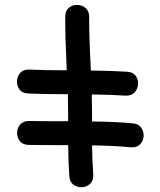

<svg xmlns="http://www.w3.org/2000/svg" viewBox="-20 -784 668 803"><path d="M270 -46Q272 -22 288 -11Q304 0 323.5 -1Q343 -2 357 -15.5Q371 -29 370 -54Q366 -107 365 -176Q452 -175 526 -168Q551 -166 565 -179.5Q579 -193 580.5 -213Q582 -233 571 -249.5Q560 -266 536 -268Q463 -275 365 -276Q365 -336 364 -372V-389Q445 -388 505 -384Q530 -383 543 -397.5Q556 -412 557.5 -431.5Q559 -451 547.5 -467Q536 -483 511 -484Q449 -488 360 -489Q352 -646 353 -713Q353 -738 338 -750.5Q323 -763 303 -763.5Q283 -764 268 -751.5Q253 -739 253 -715Q252 -647 259 -490Q162 -490 102 -493Q78 -494 65 -479.5Q52 -465 51 -445.5Q50 -426 61.5 -410Q73 -394 98 -393Q160 -390 264 -390V-370Q265 -335 265 -277Q148 -277 101 -278Q77 -278 64.5 -263.5Q52 -249 51.5 -229.5Q51 -210 62.5 -194.5Q74 -179 99 -178Q146 -177 265 -177Q266 -102 270 -46Z"/></svg>

Font: Balsamiq Sans
Style: Regular
Weight: 400
Designer: Michael Angeles
Foundry: Balsamiq SRL
Version: Version 1.020; ttfautohint (v1.8.4.7-5d5b);gftools[0.9.26]